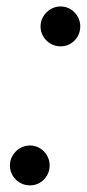

<svg xmlns="http://www.w3.org/2000/svg" viewBox="-20 -550 262 580"><path d="M163 -410Q146.5 -410 132.8 -418Q119 -426 110.8 -439.8Q102.5 -453.5 102.5 -470Q102.5 -486.5 110.8 -500.2Q119 -514 132.8 -522.2Q146.5 -530.5 163 -530.5Q179.5 -530.5 193 -522.2Q206.5 -514 214.5 -500.2Q222.5 -486.5 222.5 -470Q222.5 -453.5 214.5 -439.8Q206.5 -426 193 -418Q179.5 -410 163 -410ZM70.5 10Q54 10 40.2 2Q26.5 -6 18.2 -19.8Q10 -33.5 10 -50Q10 -66.5 18.2 -80.2Q26.5 -94 40.2 -102.2Q54 -110.5 70.5 -110.5Q87 -110.5 100.5 -102.2Q114 -94 122 -80.2Q130 -66.5 130 -50Q130 -33.5 122 -19.8Q114 -6 100.5 2Q87 10 70.5 10Z"/></svg>

Font: Bodoni Moda SC 11pt
Style: Italic
Weight: 400
Italic angle: -13°
Version: Version 2.005